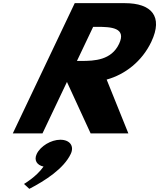

<svg xmlns="http://www.w3.org/2000/svg" viewBox="-20 -845 1008 1216"><path d="M453.3 -825 61 0H249L404 -326L554 0H793L655.5 -341C771.8 -373 879.2 -456 938.2 -580C1015.2 -742 938.7 -825 770.7 -825ZM467.3 -459 570 -675H596.6C682.5 -675 783 -670 734 -567C685 -464 579.8 -459 493.9 -459ZM361.9 40C422.4 40 451.8 80 428 130C383.8 223 266.6 299 165.7 351L132 320C132 320 210.3 275 255.7 210C214 201 193.6 170 212.6 130C236.4 80 303.8 40 361.9 40Z"/></svg>

Font: Hussar
Style: BdSuprExtOblFive
Weight: 700
Foundry: Cannot Into Space Fonts
Version: Version 2.00